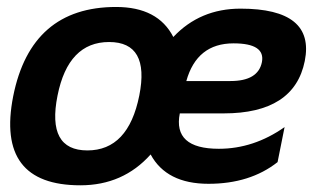

<svg xmlns="http://www.w3.org/2000/svg" viewBox="-20 -538 944 562"><path d="M235.8 -97.7Q355.5 -97.7 387.7 -258.3Q418.9 -415 299.3 -415Q179.7 -415 148.4 -258.3Q116.2 -97.7 235.8 -97.7ZM525.4 -300.8H654.8Q735.4 -300.8 746.6 -356Q757.3 -411.1 663.6 -411.1Q556.2 -411.1 525.4 -300.8ZM420.9 -85.9Q340.3 4.4 215.3 4.4Q-32.7 4.4 18.6 -256.3Q70.8 -517.6 319.8 -517.6Q442.4 -517.6 487.3 -429.7Q565.4 -512.7 684.1 -512.7Q902.8 -512.7 872.1 -359.4Q841.3 -206.1 634.8 -206.1H506.3Q485.8 -102.5 620.6 -102.5Q722.7 -102.5 813 -166L792.5 -63.5Q711.9 0 590.3 0Q467.3 0 420.9 -85.9Z"/></svg>

Font: Sansation
Style: Bold Italic
Weight: 700
Designer: Bernd Montag
Version: Version 1.301